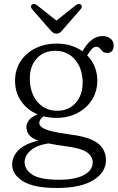

<svg xmlns="http://www.w3.org/2000/svg" viewBox="-20 -691 586 956"><path d="M335 -20.5Q430 -8 468.8 23.8Q507.5 55.5 507.5 106.5Q507.5 167.5 444.5 206.2Q381.5 245 263.5 245Q147.5 245 94 211.2Q40.5 177.5 40.5 128.5Q40.5 90 70.2 58.2Q100 26.5 170 9Q135.5 -4 123.5 -20.8Q111.5 -37.5 111.5 -60.5Q111.5 -74 123.5 -91.5Q135.5 -109 168 -121.5Q116.5 -142.5 85.8 -186.5Q55 -230.5 55 -288Q55 -343.5 82 -385.2Q109 -427 156.2 -450.5Q203.5 -474 263 -474Q300.5 -474 332.8 -464Q365 -454 390.5 -436L395.5 -444Q437 -511.5 490 -511.5Q514 -511.5 530 -498.8Q546 -486 546 -466Q546 -427.5 514.5 -427.5Q499 -427.5 491.2 -435Q483.5 -442.5 477.2 -450.2Q471 -458 460.5 -458Q446.5 -458 436.8 -446.8Q427 -435.5 414 -415.5Q438 -391.5 451.2 -359.5Q464.5 -327.5 464.5 -290.5Q464.5 -235.5 437.8 -193.5Q411 -151.5 364.8 -127.8Q318.5 -104 260.5 -104Q227 -104 196.5 -112Q175.5 -95.5 175.5 -79Q175.5 -66.5 189 -56.5Q202.5 -46.5 237 -37.8Q271.5 -29 335 -20.5ZM255 -438Q197 -438 162.5 -399.2Q128 -360.5 128.5 -300Q129 -227 167 -183.2Q205 -139.5 264.5 -139.5Q323 -139.5 357.2 -179Q391.5 -218.5 391.5 -280Q391 -350.5 353.5 -394.2Q316 -438 255 -438ZM102.5 116Q102.5 153.5 141.2 178.8Q180 204 275.5 204Q354 204 397.8 180.5Q441.5 157 441.5 117.5Q441.5 87.5 412.5 67Q383.5 46.5 303 36.5Q255 30 221 23Q162.5 32 132.5 58.2Q102.5 84.5 102.5 116ZM292.5 -543Q285 -533.5 278 -528.5Q271 -523.5 261.5 -523.5Q251.5 -523.5 244.2 -528.5Q237 -533.5 229 -543L140 -645Q128.5 -659.5 139 -668Q149.5 -676 163.5 -665.5L261 -588.5L358 -665.5Q372.5 -676 382.5 -668Q393 -659.5 381.5 -645Z"/></svg>

Font: Fraunces 9pt SuperSoft Light
Style: Regular
Weight: 300
Version: Version 1.000;[b76b70a41]